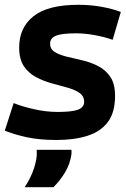

<svg xmlns="http://www.w3.org/2000/svg" viewBox="-37 -574 524 801"><path d="M-17 -29 20 -144Q54 -130 104.5 -118.5Q155 -107 204 -107Q263 -107 288.5 -116.5Q314 -126 314 -149Q314 -173 294.5 -186.5Q275 -200 244 -208.5Q213 -217 178.5 -226.5Q144 -236 113 -252.5Q82 -269 62.5 -298Q43 -327 43 -376Q43 -459 103 -506.5Q163 -554 290 -554Q341 -554 387.5 -545.5Q434 -537 467 -524L433 -408Q399 -420 358 -427.5Q317 -435 280 -435Q221 -435 196.5 -425Q172 -415 172 -392Q172 -369 191.5 -357Q211 -345 242 -337.5Q273 -330 307.5 -322Q342 -314 373 -298Q404 -282 423.5 -253Q443 -224 443 -174Q443 -105 413 -65Q383 -25 328 -7.5Q273 10 198 10Q129 10 77 -1Q25 -12 -17 -29ZM116 51H261Q262 60 261 70Q255 111 234.5 145Q214 179 186 207H66Q87 175 99.5 143Q112 111 116 79Q117 65 116 51Z"/></svg>

Font: Georama
Style: Bold Italic
Weight: 700
Italic angle: -9°
Designer: Jean-Baptiste Levee
Foundry: Production Type
Version: Version 1.000